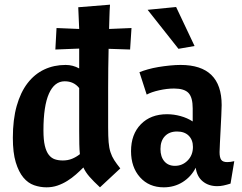

<svg xmlns="http://www.w3.org/2000/svg" viewBox="-20 -790 1038 822"><path d="M537 -578 445 -581Q443 -498 443 -414Q443 -330 443 -245Q443 -206 445 -181.5Q447 -157 453 -138.5Q459 -120 469 -104.5Q479 -89 495 -69L408 12Q380 -14 363 -33.5Q346 -53 337 -73Q322 -58 305 -43Q288 -28 268 -15.5Q248 -3 226 4.5Q204 12 179 12Q152 12 126 3Q100 -6 80 -30Q60 -54 47.5 -95Q35 -136 35 -200Q35 -278 51.5 -336.5Q68 -395 98 -434Q128 -473 169.5 -492.5Q211 -512 261 -512Q292 -512 319 -497V-582L217 -578L222 -670L319 -666L315 -759L451 -770Q449 -744 448.5 -718.5Q448 -693 447 -666L543 -670ZM249 -103Q271 -103 289 -110.5Q307 -118 322 -130Q320 -149 319.5 -173Q319 -197 319 -229V-413Q296 -442 257 -442Q213 -442 189.5 -389Q166 -336 166 -232Q166 -191 172 -166Q178 -141 189 -127Q200 -113 215 -108Q230 -103 249 -103Z M681 12Q618 12 579.5 -31Q541 -74 541 -143Q541 -215 583 -258Q625 -301 695 -301Q724 -301 753 -293Q782 -285 805 -270V-326Q805 -373 787 -392Q769 -411 725 -411Q695 -411 661.5 -403.5Q628 -396 608 -385L577 -481Q592 -487 613 -493Q634 -499 658 -503Q682 -507 707 -509.5Q732 -512 753 -512Q929 -512 929 -340Q929 -325 927.5 -296Q926 -267 924.5 -235.5Q923 -204 921.5 -177Q920 -150 920 -139Q920 -116 927 -106Q934 -96 953 -96Q966 -96 983 -100L967 -4Q951 1 937.5 4Q924 7 910 7Q873 7 848 -13.5Q823 -34 818 -72Q798 -33 762 -10.5Q726 12 681 12ZM729 -80Q761 -80 783.5 -103Q806 -126 806 -161Q806 -191 788 -209Q770 -227 738 -227Q705 -227 686 -207Q667 -187 667 -152Q667 -119 683.5 -99.5Q700 -80 729 -80ZM734 -760 813 -593 744 -581 612 -748Z"/></svg>

Font: Cantora One
Style: Regular
Weight: 400
Designer: Pablo Impallari, Rodrigo Fuenzalida
Foundry: Pablo Impallari
Version: Version 1.002; ttfautohint (v0.8) -G 200 -r 50